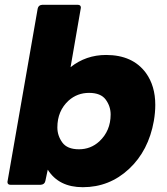

<svg xmlns="http://www.w3.org/2000/svg" viewBox="-20 -770 695 800"><path d="M325 10Q225 10 179 -63L169 -16Q166 -1 149 0H24Q11 0 11 -12Q11 -15 137 -734Q140 -749 156 -750H304Q317 -750 317 -738Q317 -735 274 -490Q338 -541 422 -541Q533 -541 588 -466Q627 -412 627 -333Q627 -301 621 -266Q599 -142 517.5 -66Q436 10 325 10ZM309 -148Q358 -148 394 -181Q441 -225 441 -293Q441 -327 420.5 -355Q400 -383 351 -383Q302 -383 266 -351Q219 -308 219 -239Q219 -205 239.5 -176.5Q260 -148 309 -148Z"/></svg>

Font: YamahaIndonesia935. App XBold
Style: Italic
Weight: 800
Italic angle: -10°
Designer: Dalton Maag Ltd
Foundry: Dalton Maag Ltd
Version: Version 1.002; January 01, 2024; Regular/Italic